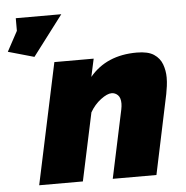

<svg xmlns="http://www.w3.org/2000/svg" viewBox="-153 -781 806 832"><g transform="rotate(-5 250.0 -365.0)"><path d="M-101 -588 -54 -675V-730H144L12 -556ZM96 -526H267L250 -448Q323 -536 455 -536Q504 -536 529.5 -519Q555 -502 565 -474.5Q575 -447 575 -417Q575 -398 572.5 -380Q570 -362 567 -346L494 0H304L367 -296Q370 -311 370 -322Q370 -347 358.5 -358.5Q347 -370 331 -370Q312 -370 284 -349Q256 -328 237 -295L174 0H-16Z"/></g></svg>

Font: Raleway Black
Style: Italic
Weight: 900
Italic angle: -12°
Designer: Matt McInerney, Pablo Impallari, Rodrigo Fuenzalida
Foundry: Matt McInerney, Pablo Impallari, Rodrigo Fuenzalida
Version: Version 4.101;RELEASE